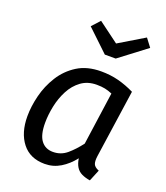

<svg xmlns="http://www.w3.org/2000/svg" viewBox="-145 -884 859 995"><g transform="rotate(20 284.5 -386.5)"><path d="M331 -539Q382 -539 426.5 -527.5Q471 -516 516 -494L462 -120Q458 -92 463.5 -76.5Q469 -61 494 -51L468 12Q442 8 422 -1.5Q402 -11 390.5 -29.5Q379 -48 375 -76Q344 -36 304.5 -12Q265 12 218 12Q137 12 93.5 -43.5Q50 -99 50 -190Q50 -244 65 -304.5Q80 -365 113.5 -418.5Q147 -472 200.5 -505.5Q254 -539 331 -539ZM333 -466Q283 -466 247.5 -440Q212 -414 190 -372Q168 -330 158 -281.5Q148 -233 148 -189Q148 -123 171.5 -92Q195 -61 237 -61Q281 -61 314 -89Q347 -117 378 -158L419 -449Q398 -458 378.5 -462Q359 -466 333 -466ZM353 -701 493 -785 527 -740 378 -627H318L199 -740L240 -785Z"/></g></svg>

Font: Fira Sans Variable
Style: Italic
Weight: 397
Italic angle: -8°
Designer: Carrois Corporate & Edenspiekermann AG
Foundry: Carrois Corporate GbR & Edenspiekermann AG
Version: Version 4.202